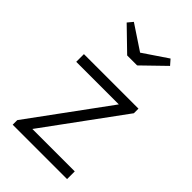

<svg xmlns="http://www.w3.org/2000/svg" viewBox="-210 -756 829 829"><g transform="rotate(45 204.0 -342.0)"><path d="M38 -28 300 -386H40V-433H373V-405L111 -47H370V0H38ZM207 -609 318 -684 339 -660 237 -561H176L74 -660L94 -684Z"/></g></svg>

Font: Tilda Sans Light
Style: Regular
Weight: 300
Designer: ParaType Ltd
Foundry: ParaType Ltd
Version: Version 1.009